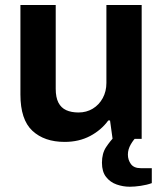

<svg xmlns="http://www.w3.org/2000/svg" viewBox="-20 -546 641 755"><path d="M490.4 188.3Q463.9 188.3 438.8 179.5Q413.7 170.8 397.3 150.1Q380.9 129.4 380.9 93.9Q380.9 56.9 397.4 32.2Q413.9 7.4 433.2 -12H517.3V-8Q505.6 2.4 494.2 21.9Q482.9 41.4 482.9 62Q482.9 82.7 494.7 99Q506.5 115.3 533.3 115.3H576.9V174.1Q557.8 181.1 533.5 184.7Q509.2 188.3 490.4 188.3ZM234.2 12Q154.3 12 107.3 -31.8Q60.3 -75.6 60.3 -174.3V-526.4H199.1V-196.7Q199.1 -163 209.7 -142.4Q220.4 -121.9 240.4 -112.8Q260.5 -103.7 288.8 -103.7Q320 -103.7 344.8 -118.7Q369.6 -133.7 384 -160.2Q398.4 -186.6 398.4 -219.6V-526.4H537.1V0H422.7L412.7 -72.2H405.7Q378.2 -34.4 334.4 -11.2Q290.5 12 234.2 12Z"/></svg>

Font: Archivo Variable SemiBold
Style: Regular
Weight: 600
Designer: Hector Gatti
Foundry: Omnibus-Type
Version: Version 2.001